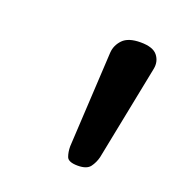

<svg xmlns="http://www.w3.org/2000/svg" viewBox="-66 -974 344 380"><g transform="rotate(20 106.5 -784.0)"><path d="M136 -648Q116 -648 112.5 -657.5Q109 -667 109 -679L120 -880Q121 -896 132.5 -908Q144 -920 170 -920Q196 -920 205.5 -908Q215 -896 212 -880L172 -679Q169 -667 162 -657.5Q155 -648 136 -648Z"/></g></svg>

Font: Playwrite GB J
Style: Italic
Weight: 400
Italic angle: -7.01216°
Designer: Veronika Burian, José Scaglione
Foundry: TypeTogether
Version: Version 1.002